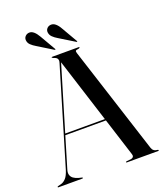

<svg xmlns="http://www.w3.org/2000/svg" viewBox="-159 -975 917 1077"><g transform="rotate(-20 300.0 -436.0)"><path d="M135.5 -270.5H397.5L399 -261.5H133ZM148.5 -3Q148.5 -2 147.5 -1Q146.5 0 145 0H1.5Q0 0 -1 -1Q-2 -2 -2 -3Q-2 -4.5 -0.8 -5.2Q0.5 -6 1.5 -6.5L25 -13Q38.5 -17.5 51.2 -31.5Q64 -45.5 74 -77.5L246 -653.5Q251 -668.5 245.5 -677.8Q240 -687 224 -691Q219.5 -694 217.2 -695Q215 -696 215 -697Q215 -698.5 216 -699.2Q217 -700 219.5 -700H377.5Q379.5 -700 380.5 -699.2Q381.5 -698.5 381.5 -697Q381.5 -696 379.8 -694.5Q378 -693 373 -691.5Q358.5 -690.5 355.8 -686.2Q353 -682 357 -670.5L562.5 -32.5Q566.5 -20 574.8 -14Q583 -8 596.5 -7Q599 -6.5 600.2 -5.5Q601.5 -4.5 601.5 -3Q601.5 -2 600.5 -1Q599.5 0 597.5 0H410Q408 0 407 -1Q406 -2 406 -3Q406 -4.5 407.5 -5.2Q409 -6 411 -6.5L438.5 -9.5Q449.5 -12 452.8 -18.8Q456 -25.5 452 -36L253 -661.5L263 -679L82.5 -76.5Q77 -58.5 81 -45.5Q85 -32.5 96.5 -24.2Q108 -16 125 -11L144 -6.5Q146.5 -6 147.5 -5.2Q148.5 -4.5 148.5 -3ZM196 -829 249 -737.5Q250.5 -736 250.8 -734.5Q251 -733 250 -732Q249 -731 247.8 -731.2Q246.5 -731.5 244.5 -732.5L154.5 -788Q138 -797.5 125.5 -809.5Q113 -821.5 112 -839Q111.5 -852 120.5 -861.2Q129.5 -870.5 143 -871.5Q157.5 -872.5 170.8 -861.2Q184 -850 196 -829ZM326 -829 379 -737.5Q380.5 -735.5 380.8 -734.2Q381 -733 380.5 -732Q379.5 -731 378 -731.2Q376.5 -731.5 375 -732.5L284.5 -788Q268 -797.5 255.8 -809.5Q243.5 -821.5 242 -839Q241.5 -852 250.2 -861.2Q259 -870.5 273 -871.5Q288 -872.5 301.2 -861.2Q314.5 -850 326 -829Z"/></g></svg>

Font: Fraunces 120pt
Style: Regular
Weight: 400
Version: Version 1.000;[b76b70a41]